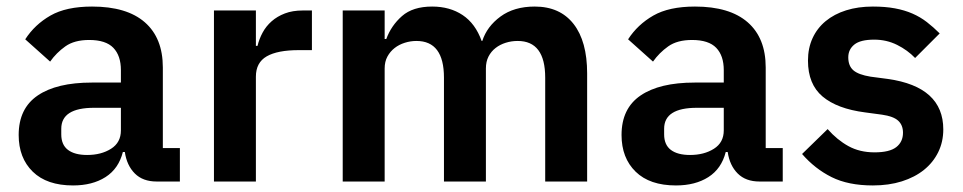

<svg xmlns="http://www.w3.org/2000/svg" viewBox="-20 -554 2938 586"><path d="M458 0Q416 0 391.5 -24.5Q367 -49 361 -90H355Q342 -39 302 -13.5Q262 12 203 12Q123 12 80 -30Q37 -72 37 -142Q37 -223 95 -262.5Q153 -302 260 -302H349V-340Q349 -384 326 -408Q303 -432 252 -432Q207 -432 179.5 -412.5Q152 -393 133 -366L57 -434Q86 -479 134 -506.5Q182 -534 261 -534Q367 -534 422 -486Q477 -438 477 -348V-102H529V0ZM246 -81Q289 -81 319 -100Q349 -119 349 -156V-225H267Q167 -225 167 -161V-144Q167 -112 187.5 -96.5Q208 -81 246 -81Z M633 0V-522H761V-414H766Q771 -435 781.5 -454.5Q792 -474 809 -489Q826 -504 849.5 -513Q873 -522 904 -522H932V-401H892Q827 -401 794 -382Q761 -363 761 -320V0Z M1026 0V-522H1154V-435H1159Q1174 -476 1207 -505Q1240 -534 1299 -534Q1353 -534 1392 -508Q1431 -482 1450 -429H1452Q1466 -473 1507.5 -503.5Q1549 -534 1612 -534Q1689 -534 1730.5 -481Q1772 -428 1772 -330V0H1644V-317Q1644 -429 1560 -429Q1541 -429 1523.5 -423.5Q1506 -418 1492.5 -407.5Q1479 -397 1471 -381.5Q1463 -366 1463 -345V0H1335V-317Q1335 -429 1251 -429Q1233 -429 1215.5 -423.5Q1198 -418 1184.5 -407.5Q1171 -397 1162.5 -381.5Q1154 -366 1154 -345V0Z M2298 0Q2256 0 2231.5 -24.5Q2207 -49 2201 -90H2195Q2182 -39 2142 -13.5Q2102 12 2043 12Q1963 12 1920 -30Q1877 -72 1877 -142Q1877 -223 1935 -262.5Q1993 -302 2100 -302H2189V-340Q2189 -384 2166 -408Q2143 -432 2092 -432Q2047 -432 2019.5 -412.5Q1992 -393 1973 -366L1897 -434Q1926 -479 1974 -506.5Q2022 -534 2101 -534Q2207 -534 2262 -486Q2317 -438 2317 -348V-102H2369V0ZM2086 -81Q2129 -81 2159 -100Q2189 -119 2189 -156V-225H2107Q2007 -225 2007 -161V-144Q2007 -112 2027.5 -96.5Q2048 -81 2086 -81Z M2644 12Q2569 12 2518 -13.5Q2467 -39 2428 -84L2506 -160Q2535 -127 2569.5 -108Q2604 -89 2649 -89Q2695 -89 2715.5 -105Q2736 -121 2736 -149Q2736 -172 2721.5 -185.5Q2707 -199 2672 -204L2620 -211Q2535 -222 2490.5 -259.5Q2446 -297 2446 -369Q2446 -407 2460 -437.5Q2474 -468 2500 -489.5Q2526 -511 2562.5 -522.5Q2599 -534 2644 -534Q2682 -534 2711.5 -528.5Q2741 -523 2765 -512.5Q2789 -502 2809 -486.5Q2829 -471 2848 -452L2773 -377Q2750 -401 2718 -417Q2686 -433 2648 -433Q2606 -433 2587.5 -418Q2569 -403 2569 -379Q2569 -353 2584.5 -339.5Q2600 -326 2637 -320L2690 -313Q2859 -289 2859 -159Q2859 -121 2843.5 -89.5Q2828 -58 2800 -35.5Q2772 -13 2732.5 -0.5Q2693 12 2644 12Z"/></svg>

Font: IBM Plex Sans Devanagari SemiBold
Style: Regular
Weight: 600
Designer: Mike Abbink, Paul van der Laan, Pieter van Rosmalen, Erin McLaughlin
Foundry: Bold Monday
Version: Version 1.1